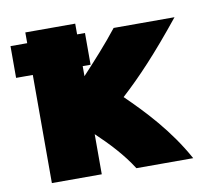

<svg xmlns="http://www.w3.org/2000/svg" viewBox="-73 -682 862 792"><g transform="rotate(-10 358.5 -285.5)"><path d="M12 -423H82V30H291V-138C343 -89 397 -32 436 30H674C605 -96 512 -193 435 -268C513 -339 592 -423 699 -556H444C396 -495 344 -438 291 -381V-423H324V-556H291V-601H82V-556H12Z"/></g></svg>

Font: Repo ExtraBlack
Style: Regular
Weight: 400
Designer: Stefan Peev
Foundry: Context Ltd
Version: Version 001.502